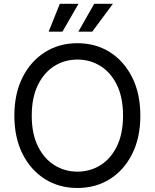

<svg xmlns="http://www.w3.org/2000/svg" viewBox="-20 -961 799 992"><path d="M379.9 10.3Q285.6 10.3 212.2 -35.9Q138.7 -82 96.4 -166Q54.2 -250 54.2 -363.3Q54.2 -477.1 96.4 -561Q138.7 -645 212.2 -691.4Q285.6 -737.8 379.9 -737.8Q474.6 -737.8 547.9 -691.4Q621.1 -645 663.1 -561Q705.1 -477.1 705.1 -363.3Q705.1 -250 663.1 -166Q621.1 -82 547.9 -35.9Q474.6 10.3 379.9 10.3ZM379.9 -74.2Q445.3 -74.2 498.8 -107.4Q552.2 -140.6 584 -205.3Q615.7 -270 615.7 -363.3Q615.7 -457.5 584 -522.2Q552.2 -586.9 498.8 -620.1Q445.3 -653.3 379.9 -653.3Q314.5 -653.3 261 -619.9Q207.5 -586.4 175.8 -521.7Q144 -457 144 -363.3Q144 -270 175.8 -205.6Q207.5 -141.1 261 -107.7Q314.5 -74.2 379.9 -74.2ZM302.7 -797.4H231.4L289.1 -941.4H385.7ZM456.5 -797.4H384.8L466.8 -941.4H563.5Z"/></svg>

Font: Inter 20pt
Style: Regular
Weight: 400
Version: Version 4.001;git-66647c0bb